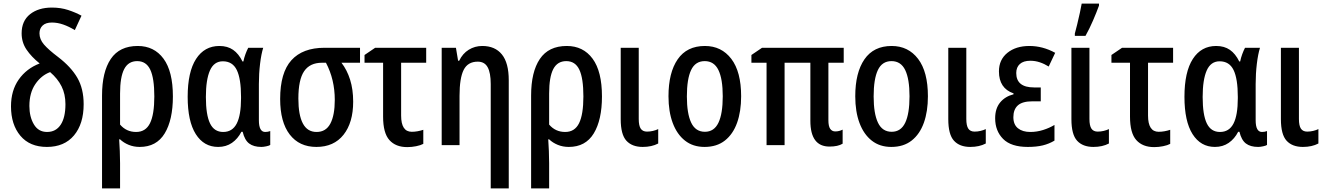

<svg xmlns="http://www.w3.org/2000/svg" viewBox="-20 -805 7349 1065"><path d="M268 -763Q317 -763 358 -749.5Q399 -736 432 -718L395 -638Q362 -658 330.5 -669Q299 -680 268 -680Q234 -680 216.5 -663.5Q199 -647 199 -620Q199 -587 224 -558Q249 -529 302 -489Q374 -434 409 -373.5Q444 -313 444 -227Q444 -118 390.5 -54Q337 10 240 10Q145 10 93 -52Q41 -114 41 -215Q41 -303 84 -364Q127 -425 200 -453Q154 -490 127 -530Q100 -570 100 -620Q100 -689 146.5 -726Q193 -763 268 -763ZM258 -405Q209 -387 176 -338.5Q143 -290 143 -217Q143 -157 168 -115Q193 -73 241 -73Q290 -73 316.5 -113Q343 -153 343 -227Q343 -283 321.5 -326Q300 -369 258 -405Z M939 -270Q939 -140 893.5 -65Q848 10 755 10Q722 10 694 -1.5Q666 -13 646 -32H641Q643 -2 644.5 32.5Q646 67 646 100V240H546V-275Q546 -406 594.5 -478Q643 -550 744 -550Q835 -550 887 -479.5Q939 -409 939 -270ZM741 -466Q692 -466 669 -422Q646 -378 646 -286V-114Q681 -73 735 -73Q788 -73 812 -121.5Q836 -170 836 -270Q836 -371 813.5 -418.5Q791 -466 741 -466Z M1190 10Q1111 10 1066 -61Q1021 -132 1021 -268Q1021 -406 1067.5 -478Q1114 -550 1197 -550Q1242 -550 1273 -528.5Q1304 -507 1325 -464H1330Q1334 -484 1341.5 -504.5Q1349 -525 1357 -540H1440Q1429 -505 1422.5 -450.5Q1416 -396 1416 -339V-138Q1416 -73 1451 -73Q1466 -73 1479 -78V-1Q1474 3 1457.5 6.5Q1441 10 1430 10Q1387 10 1362 -9Q1337 -28 1326 -74H1319Q1299 -35 1266.5 -12.5Q1234 10 1190 10ZM1218 -73Q1269 -73 1293 -119.5Q1317 -166 1317 -260V-268Q1317 -368 1293.5 -416.5Q1270 -465 1216 -465Q1167 -465 1144.5 -414Q1122 -363 1122 -267Q1122 -168 1145 -120.5Q1168 -73 1218 -73Z M1939 -241Q1939 -125 1885.5 -57.5Q1832 10 1735 10Q1640 10 1587 -59Q1534 -128 1534 -256Q1534 -402 1596.5 -471Q1659 -540 1780 -540H1977V-457H1874Q1905 -417 1922 -363Q1939 -309 1939 -241ZM1635 -258Q1635 -167 1660 -120Q1685 -73 1736 -73Q1788 -73 1812.5 -119.5Q1837 -166 1837 -251Q1837 -364 1788 -457H1766Q1699 -457 1667 -410Q1635 -363 1635 -258Z M2344 -540V-457H2205V-164Q2205 -74 2264 -74Q2280 -74 2296.5 -77Q2313 -80 2328 -85V-7Q2313 1 2288.5 6Q2264 11 2239 11Q2175 11 2140 -28Q2105 -67 2105 -158V-457H2002V-500L2061 -540Z M2655 -550Q2726 -550 2764 -503Q2802 -456 2802 -360V240H2702V-339Q2702 -401 2685 -432Q2668 -463 2630 -463Q2575 -463 2552 -417.5Q2529 -372 2529 -274V0H2430V-540H2509L2521 -468H2527Q2546 -508 2580 -529Q2614 -550 2655 -550Z M3319 -270Q3319 -140 3273.5 -65Q3228 10 3135 10Q3102 10 3074 -1.5Q3046 -13 3026 -32H3021Q3023 -2 3024.5 32.5Q3026 67 3026 100V240H2926V-275Q2926 -406 2974.5 -478Q3023 -550 3124 -550Q3215 -550 3267 -479.5Q3319 -409 3319 -270ZM3121 -466Q3072 -466 3049 -422Q3026 -378 3026 -286V-114Q3061 -73 3115 -73Q3168 -73 3192 -121.5Q3216 -170 3216 -270Q3216 -371 3193.5 -418.5Q3171 -466 3121 -466Z M3523 -540V-145Q3523 -108 3534 -91.5Q3545 -75 3569 -75Q3586 -75 3602.5 -79Q3619 -83 3631 -89V-9Q3595 10 3545 10Q3486 10 3454.5 -24.5Q3423 -59 3423 -144V-540Z M4091 -271Q4091 -187 4068.5 -124Q4046 -61 4001 -25.5Q3956 10 3888 10Q3824 10 3779.5 -25Q3735 -60 3711.5 -123Q3688 -186 3688 -271Q3688 -402 3739 -476Q3790 -550 3890 -550Q3982 -550 4036.5 -478.5Q4091 -407 4091 -271ZM3790 -270Q3790 -175 3814 -124.5Q3838 -74 3890 -74Q3941 -74 3965 -124Q3989 -174 3989 -271Q3989 -367 3965 -416.5Q3941 -466 3889 -466Q3837 -466 3813.5 -416.5Q3790 -367 3790 -270Z M4613 -76Q4635 -76 4654 -86V-8Q4628 8 4581 8Q4475 8 4475 -135V-457H4332V0H4232V-457H4148V-500L4207 -540H4660V-457H4575V-138Q4575 -105 4585 -90.5Q4595 -76 4613 -76Z M5127 -271Q5127 -187 5104.5 -124Q5082 -61 5037 -25.5Q4992 10 4924 10Q4860 10 4815.5 -25Q4771 -60 4747.5 -123Q4724 -186 4724 -271Q4724 -402 4775 -476Q4826 -550 4926 -550Q5018 -550 5072.5 -478.5Q5127 -407 5127 -271ZM4826 -270Q4826 -175 4850 -124.5Q4874 -74 4926 -74Q4977 -74 5001 -124Q5025 -174 5025 -271Q5025 -367 5001 -416.5Q4977 -466 4925 -466Q4873 -466 4849.5 -416.5Q4826 -367 4826 -270Z M5340 -540V-145Q5340 -108 5351 -91.5Q5362 -75 5386 -75Q5403 -75 5419.5 -79Q5436 -83 5448 -89V-9Q5412 10 5362 10Q5303 10 5271.5 -24.5Q5240 -59 5240 -144V-540Z M5753 -320V-243H5707Q5651 -243 5626 -220.5Q5601 -198 5601 -155Q5601 -114 5626.5 -93.5Q5652 -73 5695 -73Q5731 -73 5766 -84Q5801 -95 5829 -112V-25Q5799 -7 5764 1.5Q5729 10 5681 10Q5588 10 5544 -34.5Q5500 -79 5500 -149Q5500 -203 5527.5 -236.5Q5555 -270 5602 -282V-287Q5521 -315 5521 -409Q5521 -474 5568 -512Q5615 -550 5690 -550Q5764 -550 5833 -512L5797 -436Q5773 -451 5747.5 -459.5Q5722 -468 5695 -468Q5657 -468 5637 -450Q5617 -432 5617 -400Q5617 -320 5716 -320Z M6023 -540V-145Q6023 -108 6034 -91.5Q6045 -75 6069 -75Q6086 -75 6102.5 -79Q6119 -83 6131 -89V-9Q6095 10 6045 10Q5986 10 5954.5 -24.5Q5923 -59 5923 -144V-540ZM5942 -606V-619Q5947 -637 5955 -669.5Q5963 -702 5970 -734.5Q5977 -767 5980 -785H6076V-774Q6063 -738 6043 -691.5Q6023 -645 6001 -606Z M6487 -540V-457H6348V-164Q6348 -74 6407 -74Q6423 -74 6439.5 -77Q6456 -80 6471 -85V-7Q6456 1 6431.5 6Q6407 11 6382 11Q6318 11 6283 -28Q6248 -67 6248 -158V-457H6145V-500L6204 -540Z M6719 10Q6640 10 6595 -61Q6550 -132 6550 -268Q6550 -406 6596.5 -478Q6643 -550 6726 -550Q6771 -550 6802 -528.5Q6833 -507 6854 -464H6859Q6863 -484 6870.5 -504.5Q6878 -525 6886 -540H6969Q6958 -505 6951.5 -450.5Q6945 -396 6945 -339V-138Q6945 -73 6980 -73Q6995 -73 7008 -78V-1Q7003 3 6986.5 6.5Q6970 10 6959 10Q6916 10 6891 -9Q6866 -28 6855 -74H6848Q6828 -35 6795.5 -12.5Q6763 10 6719 10ZM6747 -73Q6798 -73 6822 -119.5Q6846 -166 6846 -260V-268Q6846 -368 6822.5 -416.5Q6799 -465 6745 -465Q6696 -465 6673.5 -414Q6651 -363 6651 -267Q6651 -168 6674 -120.5Q6697 -73 6747 -73Z M7185 -540V-145Q7185 -108 7196 -91.5Q7207 -75 7231 -75Q7248 -75 7264.5 -79Q7281 -83 7293 -89V-9Q7257 10 7207 10Q7148 10 7116.5 -24.5Q7085 -59 7085 -144V-540Z"/></svg>

Font: Avrile Sans Condensed Medium
Style: Regular
Weight: 500
Width: 3
Designer: Monotype Design Team
Foundry: Monotype Imaging Inc.
Version: Version 2.001;September 10, 2019;FontCreator 11.5.0.2425 64-